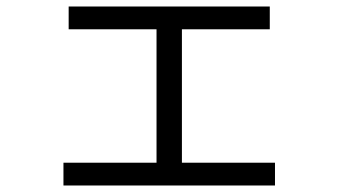

<svg xmlns="http://www.w3.org/2000/svg" viewBox="-20 -575 1040 590"><path d="M175 -5V-75H461V-485H191V-555H809V-485H539V-75H825V-5Z"/></svg>

Font: M PLUS 2
Style: Regular
Weight: 400
Designer: Coji Morishita
Foundry: UNDERFOREST DESIGN
Version: Version 1.001